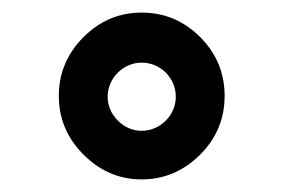

<svg xmlns="http://www.w3.org/2000/svg" viewBox="-20 -412 447 303"><path d="M166 -221.7C144.5 -242.7 144.5 -275.9 166 -297.4C187 -318.4 220.2 -318.4 241.7 -297.4C262.7 -275.9 262.7 -242.7 241.7 -221.7C220.2 -200.2 187 -200.2 166 -221.7ZM295.9 -168C321.8 -193.8 334.5 -225.1 334.5 -260.7C334.5 -296.4 321.8 -327.6 295.9 -353.5C270 -379.4 239.3 -392.1 203.6 -392.1C168 -392.1 137.7 -379.4 111.8 -353.5C85.9 -327.6 72.8 -296.4 72.8 -260.7C72.8 -225.1 85.9 -193.8 111.8 -168C137.7 -142.1 168 -128.9 203.6 -128.9C239.3 -128.9 270 -142.1 295.9 -168Z"/></svg>

Font: Sahel SemiBold
Style: Bold
Weight: 600
Foundry: Saber Rastikerdar (saber.rastikerdar@gmail.com)
Version: Version 3.4.0